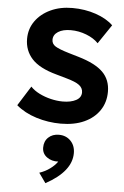

<svg xmlns="http://www.w3.org/2000/svg" viewBox="-69 -761 777 1205"><g transform="rotate(5 319.5 -159.0)"><path d="M327 15Q247.5 15 172.5 -8.5Q97.5 -32 45.5 -76.5L123.5 -200.5Q145.5 -177 179.5 -160Q213.5 -143 252.2 -133.8Q291 -124.5 327.5 -124.5Q378.5 -124.5 411 -141.8Q443.5 -159 443.5 -192Q443.5 -219 420.2 -237.2Q397 -255.5 333.5 -273L273.5 -290Q165 -319.5 117.8 -371.5Q70.5 -423.5 70.5 -497Q70.5 -560 105.2 -609Q140 -658 200.2 -686.2Q260.5 -714.5 337.5 -714.5Q416.5 -714.5 485 -691.2Q553.5 -668 595 -628L514 -508Q485.5 -538 437.8 -556.5Q390 -575 339.5 -575Q290 -575 260 -556Q230 -537 230 -505Q230 -479 254 -464Q278 -449 340.5 -430.5L401.5 -412.5Q509 -381 557 -333.2Q605 -285.5 605 -210Q605 -143.5 571 -92.8Q537 -42 474.8 -13.5Q412.5 15 327 15ZM264 395.5 220 333.5Q257 321.5 287 299.2Q317 277 332.5 253.5Q291.5 256 261 234Q230.5 212 230.5 174Q230.5 134 256.2 109.8Q282 85.5 322.5 85.5Q367.5 85.5 396.5 115.2Q425.5 145 425.5 192.5Q425.5 307.5 264 395.5Z"/></g></svg>

Font: Geologica
Style: Bold
Weight: 700
Designer: Sindre Bremnes, Frode Helland
Foundry: Monokrom Skriftforlag AS
Version: Version 1.010; ttfautohint (v1.8.4.7-5d5b);gftools[0.9.28]